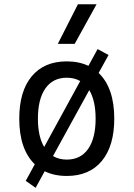

<svg xmlns="http://www.w3.org/2000/svg" viewBox="-20 -815 626 900"><path d="M147 65.4 100.6 32.7 143.1 -44.9Q70.3 -115.2 70.3 -258.8Q70.3 -387.2 128.7 -457.3Q187 -527.3 293 -527.3Q350.1 -527.3 394.5 -506.3L437.5 -585L488.8 -557.1L442.4 -473.1Q515.6 -402.8 515.6 -258.8Q515.6 -130.9 457.3 -60.5Q398.9 9.8 293 9.8Q234.4 9.8 189.5 -12.2ZM293 -66.9Q357.9 -66.9 393.1 -116.9Q428.2 -167 428.2 -258.8Q428.2 -343.3 398.4 -392.6L228.5 -83.5Q256.3 -66.9 293 -66.9ZM187 -126 356 -435.1Q328.6 -450.7 293 -450.7Q228 -450.7 192.9 -400.6Q157.7 -350.6 157.7 -258.8Q157.7 -175.3 187 -126ZM251 -609.4 345.2 -794.9H432.6L330.1 -609.4Z"/></svg>

Font: Cascadia Code NF SemiLight
Style: Regular
Weight: 350
Monospace: yes
Designer: Aaron Bell
Foundry: Saja Typeworks
Version: Version 2404.023; ttfautohint (v1.8.4)